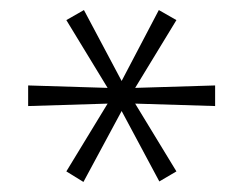

<svg xmlns="http://www.w3.org/2000/svg" viewBox="-20 -732 484 382"><path d="M146 -370 112 -391 196 -529 199 -526 36 -521V-562L199 -557L196 -554L112 -692L147 -712L223 -569H221L296 -712L331 -692L247 -554L244 -557L408 -562V-521L244 -526L247 -529L331 -391L297 -371L221 -513H223Z"/></svg>

Font: Nunito Sans 10pt SemiCondensed ExtraLight
Style: Regular
Weight: 250
Width: 4
Designer: Vernon Adams
Foundry: Vernon Adams
Version: Version 3.101;gftools[0.9.27]